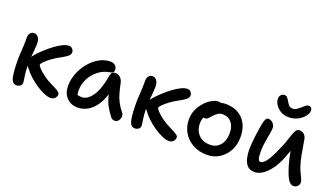

<svg xmlns="http://www.w3.org/2000/svg" viewBox="-69 -1291 3154 1820"><g transform="rotate(20 1508.0 -380.5)"><path d="M136 10Q92 10 79.5 -52Q67 -114 67 -225Q67 -263 71 -315Q75 -367 75 -414Q75 -422 75 -430.5Q75 -439 75 -448Q75 -480 91 -496.5Q107 -513 126 -513Q154 -513 170.5 -490Q187 -467 187 -429Q187 -401 183.5 -363.5Q180 -326 177 -290L180 -295Q190 -310 214.5 -336.5Q239 -363 272.5 -393Q306 -423 343 -450.5Q380 -478 415.5 -495.5Q451 -513 480 -513Q501 -513 514.5 -497.5Q528 -482 528 -464Q528 -441 506 -423.5Q484 -406 455 -390Q401 -362 361.5 -333Q322 -304 300.5 -281.5Q279 -259 279 -250Q279 -240 301.5 -216Q324 -192 363 -163Q402 -134 453 -110Q473 -100 493.5 -89.5Q514 -79 527.5 -68Q541 -57 541 -44Q541 -23 524.5 -5.5Q508 12 483 12Q451 12 411 -5.5Q371 -23 329.5 -51Q288 -79 251.5 -112.5Q215 -146 191 -180Q180 -192 174 -203Q175 -136 182.5 -94Q190 -52 190 -35Q190 -13 173.5 -1.5Q157 10 136 10Z M755 10Q684 10 641.5 -35Q599 -80 599 -155Q599 -217 623 -279Q647 -341 689 -392.5Q731 -444 785.5 -475.5Q840 -507 902 -507Q929 -507 948 -490.5Q967 -474 967 -444Q967 -415 936 -411Q868 -401 816.5 -361.5Q765 -322 736.5 -265.5Q708 -209 708 -149Q708 -136 709 -125Q710 -114 712 -103Q729 -96 756 -96Q815 -96 863.5 -167.5Q912 -239 934 -377Q941 -421 982 -421Q1010 -421 1030.5 -401.5Q1051 -382 1058 -352Q1069 -297 1081 -254Q1093 -211 1113 -171.5Q1133 -132 1168 -89Q1181 -74 1179 -51Q1177 -28 1163 -10.5Q1149 7 1126 7Q1111 7 1101 1Q1091 -5 1084 -15Q1053 -55 1029 -98Q1005 -141 989 -210Q963 -129 925 -81Q887 -33 843 -11.5Q799 10 755 10Z M1330 10Q1286 10 1273.5 -52Q1261 -114 1261 -225Q1261 -263 1265 -315Q1269 -367 1269 -414Q1269 -422 1269 -430.5Q1269 -439 1269 -448Q1269 -480 1285 -496.5Q1301 -513 1320 -513Q1348 -513 1364.5 -490Q1381 -467 1381 -429Q1381 -401 1377.5 -363.5Q1374 -326 1371 -290L1374 -295Q1384 -310 1408.5 -336.5Q1433 -363 1466.5 -393Q1500 -423 1537 -450.5Q1574 -478 1609.5 -495.5Q1645 -513 1674 -513Q1695 -513 1708.5 -497.5Q1722 -482 1722 -464Q1722 -441 1700 -423.5Q1678 -406 1649 -390Q1595 -362 1555.5 -333Q1516 -304 1494.5 -281.5Q1473 -259 1473 -250Q1473 -240 1495.5 -216Q1518 -192 1557 -163Q1596 -134 1647 -110Q1667 -100 1687.5 -89.5Q1708 -79 1721.5 -68Q1735 -57 1735 -44Q1735 -23 1718.5 -5.5Q1702 12 1677 12Q1645 12 1605 -5.5Q1565 -23 1523.5 -51Q1482 -79 1445.5 -112.5Q1409 -146 1385 -180Q1374 -192 1368 -203Q1369 -136 1376.5 -94Q1384 -52 1384 -35Q1384 -13 1367.5 -1.5Q1351 10 1330 10Z M2058 12Q1979 12 1917 -21.5Q1855 -55 1819.5 -113.5Q1784 -172 1784 -248Q1784 -302 1805.5 -348Q1827 -394 1859.5 -428.5Q1892 -463 1927 -482Q1962 -501 1990 -501Q2005 -501 2016 -496Q2038 -503 2060 -503Q2174 -503 2238 -436Q2302 -369 2302 -254Q2302 -178 2270 -118Q2238 -58 2183 -23Q2128 12 2058 12ZM1895 -249Q1895 -176 1938 -132Q1981 -88 2055 -88Q2117 -88 2155 -133.5Q2193 -179 2193 -254Q2193 -322 2160 -361.5Q2127 -401 2072 -401Q2043 -401 2025 -389Q2007 -377 1987 -357Q1964 -334 1954 -321Q1944 -308 1923 -308Q1915 -308 1909 -310Q1895 -282 1895 -249Z M2662 -588Q2616 -588 2582 -609Q2548 -630 2529 -660Q2510 -690 2510 -717Q2510 -744 2524 -758.5Q2538 -773 2560 -773Q2577 -773 2589 -758.5Q2601 -744 2613 -722Q2624 -703 2636 -690.5Q2648 -678 2676 -678Q2695 -678 2712 -689.5Q2729 -701 2744 -714Q2761 -730 2776.5 -743Q2792 -756 2811 -756Q2827 -756 2835.5 -745.5Q2844 -735 2844 -720Q2844 -693 2821 -662.5Q2798 -632 2757 -610Q2716 -588 2662 -588ZM2537 11Q2490 11 2464.5 -16.5Q2439 -44 2429 -87Q2419 -130 2419 -174Q2419 -201 2422 -237.5Q2425 -274 2430 -312.5Q2435 -351 2440 -384Q2445 -417 2449 -437Q2455 -471 2465 -490Q2475 -509 2492 -509Q2517 -509 2538 -488.5Q2559 -468 2559 -441Q2559 -426 2554.5 -397Q2550 -368 2543.5 -332.5Q2537 -297 2532.5 -261.5Q2528 -226 2528 -196Q2528 -173 2530 -150.5Q2532 -128 2538.5 -113.5Q2545 -99 2559 -99Q2589 -99 2623 -150Q2657 -201 2693 -288Q2720 -347 2735 -397Q2750 -447 2765 -477.5Q2780 -508 2806 -508Q2835 -508 2854 -489.5Q2873 -471 2878 -441Q2883 -413 2889.5 -374.5Q2896 -336 2903 -297Q2910 -258 2918 -229Q2932 -175 2948 -141Q2964 -107 2975 -85Q2986 -63 2986 -46Q2986 -23 2970 -7Q2954 9 2933 9Q2895 9 2870.5 -36.5Q2846 -82 2823 -160Q2814 -191 2806 -226Q2798 -261 2792 -295Q2785 -276 2777 -254Q2769 -232 2759 -207Q2733 -144 2697.5 -94.5Q2662 -45 2621 -17Q2580 11 2537 11Z"/></g></svg>

Font: Shantell Sans Normal
Style: Regular
Weight: 500
Designer: Stephen Nixon, Anya Danilova, Shantell Martin
Foundry: Arrow Type
Version: Version 1.009;[a7da0bfa3]